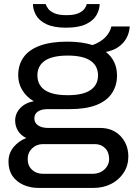

<svg xmlns="http://www.w3.org/2000/svg" viewBox="-20 -744 668 950"><path d="M172 186Q131 186 96.5 171Q62 156 42 127Q22 98 22 56Q22 14 47.5 -16.5Q73 -47 110 -61Q83 -74 69 -97Q55 -120 55 -147Q55 -183 80.5 -209.5Q106 -236 147 -243Q110 -265 90 -298.5Q70 -332 70 -371Q70 -423 96.5 -460.5Q123 -498 177.5 -518Q232 -538 314 -538Q351 -538 382 -533.5Q413 -529 438 -521Q479 -536 502 -560.5Q525 -585 531 -613H622Q620 -582 606 -556Q592 -530 566.5 -512Q541 -494 504 -487Q532 -465 545.5 -435.5Q559 -406 559 -371Q559 -321 534 -283Q509 -245 457 -224.5Q405 -204 324 -204H214Q186 -204 168 -192.5Q150 -181 150 -158Q150 -136 168.5 -123.5Q187 -111 218 -111H475Q538 -111 576.5 -70.5Q615 -30 615 31Q615 75 592 110.5Q569 146 530 166Q491 186 440 186ZM193 116H438Q461 116 479.5 106.5Q498 97 509 80Q520 63 520 43Q520 9 500 -11Q480 -31 449 -31H193Q161 -31 139 -10Q117 11 117 43Q117 76 138.5 96Q160 116 193 116ZM315 -273Q391 -273 428 -298.5Q465 -324 465 -371Q465 -418 428 -443.5Q391 -469 315 -469Q239 -469 202 -443.5Q165 -418 165 -371Q165 -340 181 -318Q197 -296 230 -284.5Q263 -273 315 -273ZM307 -607Q246 -607 209.5 -624.5Q173 -642 158 -669.5Q143 -697 143 -724H206Q209 -713 219 -700Q229 -687 250.5 -678Q272 -669 308 -669Q346 -669 367 -678Q388 -687 398 -700.5Q408 -714 409 -724H473Q473 -697 457.5 -669.5Q442 -642 405.5 -624.5Q369 -607 307 -607Z"/></svg>

Font: Archivo SemiExpanded
Style: Regular
Weight: 400
Width: 6
Designer: Hector Gatti
Foundry: Omnibus-Type
Version: Version 2.001